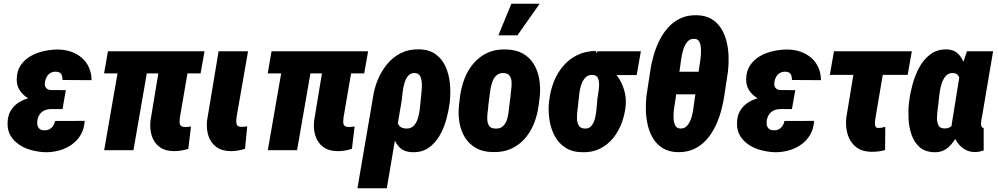

<svg xmlns="http://www.w3.org/2000/svg" viewBox="-20 -802 5327 1025"><path d="M206.5 -287.6 325.2 -287.1 314 -219.7H250.5Q231.9 -219.2 217 -212.4Q202.1 -205.6 192.6 -192.4Q183.1 -179.2 179.7 -160.6Q178.2 -149.4 179 -139.6Q179.7 -129.9 184.1 -122.6Q188.5 -115.2 196.3 -110.6Q204.1 -106 216.3 -106.4Q232.4 -106 244.1 -112.3Q255.9 -118.7 263.4 -130.1Q271 -141.6 273.9 -156.2L432.1 -156.7Q429.7 -114.7 411.4 -83Q393.1 -51.3 363.3 -30.3Q333.5 -9.3 296.9 1Q260.3 11.2 221.2 10.7Q186.5 9.3 150.6 0.2Q114.7 -8.8 85 -28.1Q55.2 -47.4 37.1 -76.4Q19 -105.5 20.5 -146Q21 -184.1 37.4 -211.2Q53.7 -238.3 80.3 -255.1Q106.9 -272 139.9 -279.8Q172.9 -287.6 206.5 -287.6ZM319.3 -252 218.8 -252.4Q191.9 -253.4 165.3 -262Q138.7 -270.5 116.7 -286.6Q94.7 -302.7 81.8 -325.9Q68.8 -349.1 69.3 -379.9Q69.8 -422.9 90.6 -453.6Q111.3 -484.4 144.8 -503.2Q178.2 -522 217.5 -530Q256.8 -538.1 293.5 -537.6Q330.6 -536.6 362.1 -525.1Q393.6 -513.7 417.5 -492.7Q441.4 -471.7 454.8 -441.9Q468.3 -412.1 468.8 -374L314 -375Q313.5 -388.2 310.5 -398.2Q307.6 -408.2 299.6 -413.8Q291.5 -419.4 276.4 -419.4Q260.3 -418.9 248.5 -411.9Q236.8 -404.8 229.7 -392.3Q222.7 -379.9 220.2 -365.2Q218.8 -356 219.7 -347.9Q220.7 -339.8 224.9 -334.2Q229 -328.6 235.6 -325.2Q242.2 -321.8 252 -321.3L331.5 -320.8Z M1071.8 -528.3 1050.8 -410.2H535.6L556.2 -528.3ZM784.2 -528.3 692.4 0H536.1L627.9 -528.3ZM844.7 -528.3H1001L940.4 -175.3Q939 -162.6 938.7 -151.4Q938.5 -140.1 943.8 -132.8Q949.2 -125.5 964.4 -124Q973.6 -123.5 981.9 -124.8Q990.2 -126 999.5 -126.5L985.4 -7.8Q967.3 -1.5 948 1.7Q928.7 4.9 908.7 4.9Q861.3 4.4 832 -17.3Q802.7 -39.1 790.8 -75.4Q778.8 -111.8 783.2 -156.2Z M1147 -528.3H1304.2L1242.7 -175.8Q1241.2 -163.6 1241.2 -152.1Q1241.2 -140.6 1246.6 -133.1Q1252 -125.5 1267.1 -125Q1275.9 -124.5 1283.9 -125.5Q1292 -126.5 1299.8 -127.4L1288.1 -7.8Q1269.5 -1.5 1249.8 1.7Q1230 4.9 1210.4 4.9Q1163.1 3.9 1134 -18.1Q1105 -40 1093 -75.9Q1081.1 -111.8 1085 -156.2Z M1945.3 -528.3 1924.3 -410.2H1409.2L1429.7 -528.3ZM1657.7 -528.3 1565.9 0H1409.7L1501.5 -528.3ZM1718.3 -528.3H1874.5L1814 -175.3Q1812.5 -162.6 1812.3 -151.4Q1812 -140.1 1817.4 -132.8Q1822.8 -125.5 1837.9 -124Q1847.2 -123.5 1855.5 -124.8Q1863.8 -126 1873 -126.5L1858.9 -7.8Q1840.8 -1.5 1821.5 1.7Q1802.2 4.9 1782.2 4.9Q1734.9 4.4 1705.6 -17.3Q1676.3 -39.1 1664.3 -75.4Q1652.3 -111.8 1656.7 -156.2Z M1888.2 203.1 1971.2 -282.2Q1978 -331.1 1997.3 -377.2Q2016.6 -423.3 2047.6 -460.7Q2078.6 -498 2121.1 -519Q2163.6 -540 2218.8 -538.6Q2273.4 -537.1 2307.6 -511.2Q2341.8 -485.4 2359.6 -444.3Q2377.4 -403.3 2381.8 -356Q2386.2 -308.6 2381.8 -264.2L2380.9 -253.9Q2375.5 -212.4 2363 -165.8Q2350.6 -119.1 2327.1 -78.4Q2303.7 -37.6 2267.3 -12.5Q2231 12.7 2179.2 10.3Q2133.8 8.8 2109.1 -19.3Q2084.5 -47.4 2074.5 -89.1Q2064.5 -130.9 2062.3 -174.1Q2060.1 -217.3 2058.6 -249Q2066.4 -246.1 2073.7 -243.4Q2081.1 -240.7 2088.9 -238.5Q2096.7 -236.3 2104.5 -234.4Q2098.6 -210.4 2097.4 -183.6Q2096.2 -156.7 2107.2 -136.7Q2118.2 -116.7 2148.9 -115.7Q2173.8 -115.2 2188.2 -130.1Q2202.6 -145 2210 -167.7Q2217.3 -190.4 2220.2 -213.6Q2223.1 -236.8 2224.6 -253.9L2225.6 -264.2Q2226.1 -274.4 2229 -298.6Q2231.9 -322.8 2232.2 -348.4Q2232.4 -374 2224.4 -392.6Q2216.3 -411.1 2194.8 -412.1Q2171.9 -413.1 2158.4 -396.5Q2145 -379.9 2138.2 -355Q2131.3 -330.1 2128.9 -305.2Q2126.5 -280.3 2124.5 -265.6L2044.9 203.1Z M2430.2 -239.3 2436 -288.1Q2442.9 -339.4 2460.9 -384.8Q2479 -430.2 2509.5 -465.3Q2540 -500.5 2582.8 -520.3Q2625.5 -540 2682.1 -538.1Q2735.4 -536.6 2771.7 -515.9Q2808.1 -495.1 2829.6 -460Q2851.1 -424.8 2858.6 -380.6Q2866.2 -336.4 2861.8 -288.6L2855.5 -238.8Q2849.1 -188.5 2830.8 -142.8Q2812.5 -97.2 2782 -62.3Q2751.5 -27.3 2708.7 -7.8Q2666 11.7 2609.9 9.8Q2556.6 8.8 2520.3 -12.2Q2483.9 -33.2 2462.2 -68.1Q2440.4 -103 2432.9 -147.2Q2425.3 -191.4 2430.2 -239.3ZM2593.3 -288.6 2586.9 -238.8Q2586.4 -225.1 2583.5 -205.1Q2580.6 -185.1 2581.3 -164.8Q2582 -144.5 2590.8 -130.9Q2599.6 -117.2 2621.6 -115.7Q2647.5 -113.8 2662.1 -125.7Q2676.8 -137.7 2684.1 -157Q2691.4 -176.3 2694.3 -198Q2697.3 -219.7 2699.2 -239.3L2705.6 -289.1Q2706.1 -302.2 2709 -322.3Q2711.9 -342.3 2711.2 -362.3Q2710.4 -382.3 2701.4 -396.5Q2692.4 -410.6 2669.9 -412.1Q2646.5 -413.1 2632.1 -400.9Q2617.7 -388.7 2609.9 -368.9Q2602.1 -349.1 2598.6 -327.6Q2595.2 -306.2 2593.3 -288.6ZM2640.6 -613.3 2710 -782.2H2861.3L2742.2 -613.3Z M2910.6 -255.4 2912.1 -265.6Q2918 -317.9 2936.3 -364.7Q2954.6 -411.6 2985.4 -448.2Q3016.1 -484.9 3059.6 -506.8Q3103 -528.8 3159.2 -530.3Q3171.9 -513.2 3179 -496.8Q3186 -480.5 3195.8 -466.1Q3205.6 -451.7 3224.6 -441.9Q3256.3 -424.3 3278.3 -392.3Q3300.3 -360.4 3311.5 -323Q3322.8 -285.6 3320.8 -250.5L3320.3 -239.7Q3315.9 -190.9 3299.1 -145.8Q3282.2 -100.6 3253.2 -64.7Q3224.1 -28.8 3182.9 -8.3Q3141.6 12.2 3088.4 10.7Q3033.7 9.8 2997.6 -14.2Q2961.4 -38.1 2940.9 -76.9Q2920.4 -115.7 2913.3 -162.4Q2906.2 -209 2910.6 -255.4ZM3068.8 -266.1 3067.4 -255.9Q3066.9 -242.7 3063.5 -220Q3060.1 -197.3 3060.1 -173.6Q3060.1 -149.9 3068.8 -133.3Q3077.6 -116.7 3100.6 -115.7Q3124.5 -114.3 3137.7 -130.6Q3150.9 -147 3156.7 -171.6Q3162.6 -196.3 3164.6 -220.5Q3166.5 -244.6 3168 -259.8L3168.5 -270Q3169.4 -280.3 3173.3 -301.5Q3177.2 -322.8 3178.2 -345.5Q3179.2 -368.2 3172.4 -384.5Q3165.5 -400.9 3144.5 -401.9Q3120.6 -403.3 3106.2 -388.9Q3091.8 -374.5 3084 -352.3Q3076.2 -330.1 3073.2 -306.4Q3070.3 -282.7 3068.8 -266.1ZM3401.4 -528.3 3378.9 -401.4H3146.5L3168.9 -528.3Z M3700.7 -720.7Q3747.1 -719.7 3779.1 -700.2Q3811 -680.7 3830.6 -648.9Q3850.1 -617.2 3859.4 -578.1Q3868.7 -539.1 3869.6 -498.3Q3870.6 -457.5 3866.2 -420.4L3846.7 -291Q3840.8 -250.5 3828.9 -207.5Q3816.9 -164.6 3797.9 -125.5Q3778.8 -86.4 3750.7 -55.2Q3722.7 -23.9 3684.8 -6.3Q3647 11.2 3598.1 10.3Q3551.3 9.3 3519 -10.5Q3486.8 -30.3 3467.3 -61.8Q3447.8 -93.3 3438.5 -132.3Q3429.2 -171.4 3428 -212.4Q3426.8 -253.4 3431.2 -290.5L3451.2 -420.4Q3456.5 -460.9 3468.8 -503.9Q3481 -546.9 3500.2 -585.9Q3519.5 -625 3547.6 -656Q3575.7 -687 3613.8 -704.6Q3651.9 -722.2 3700.7 -720.7ZM3689 -594.7Q3664.6 -596.7 3649.7 -579.3Q3634.8 -562 3627.2 -535.6Q3619.6 -509.3 3616 -483.4Q3612.3 -457.5 3610.4 -441.9L3606.9 -418.9H3709.5L3712.9 -442.4Q3713.9 -450.2 3716.8 -467.8Q3719.7 -485.4 3721.4 -506.6Q3723.1 -527.8 3721.7 -547.4Q3720.2 -566.9 3712.6 -580.3Q3705.1 -593.8 3689 -594.7ZM3609.9 -116.2Q3629.9 -114.3 3643.1 -126Q3656.2 -137.7 3664.6 -156.7Q3672.9 -175.8 3677.2 -197.3Q3681.6 -218.8 3683.8 -238.3Q3686 -257.8 3688 -270L3692.4 -298.3H3589.8L3585.9 -270Q3585 -261.7 3581.8 -243.9Q3578.6 -226.1 3576.7 -204.8Q3574.7 -183.6 3576.4 -163.8Q3578.1 -144 3585.4 -130.9Q3592.8 -117.7 3609.9 -116.2Z M4100.6 -287.6 4219.2 -287.1 4208 -219.7H4144.5Q4126 -219.2 4111.1 -212.4Q4096.2 -205.6 4086.7 -192.4Q4077.1 -179.2 4073.7 -160.6Q4072.3 -149.4 4073 -139.6Q4073.7 -129.9 4078.1 -122.6Q4082.5 -115.2 4090.3 -110.6Q4098.1 -106 4110.4 -106.4Q4126.5 -106 4138.2 -112.3Q4149.9 -118.7 4157.5 -130.1Q4165 -141.6 4168 -156.2L4326.2 -156.7Q4323.7 -114.7 4305.4 -83Q4287.1 -51.3 4257.3 -30.3Q4227.5 -9.3 4190.9 1Q4154.3 11.2 4115.2 10.7Q4080.6 9.3 4044.7 0.2Q4008.8 -8.8 3979 -28.1Q3949.2 -47.4 3931.2 -76.4Q3913.1 -105.5 3914.6 -146Q3915 -184.1 3931.4 -211.2Q3947.8 -238.3 3974.4 -255.1Q4001 -272 4033.9 -279.8Q4066.9 -287.6 4100.6 -287.6ZM4213.4 -252 4112.8 -252.4Q4085.9 -253.4 4059.3 -262Q4032.7 -270.5 4010.7 -286.6Q3988.8 -302.7 3975.8 -325.9Q3962.9 -349.1 3963.4 -379.9Q3963.9 -422.9 3984.6 -453.6Q4005.4 -484.4 4038.8 -503.2Q4072.3 -522 4111.6 -530Q4150.9 -538.1 4187.5 -537.6Q4224.6 -536.6 4256.1 -525.1Q4287.6 -513.7 4311.5 -492.7Q4335.4 -471.7 4348.9 -441.9Q4362.3 -412.1 4362.8 -374L4208 -375Q4207.5 -388.2 4204.6 -398.2Q4201.7 -408.2 4193.6 -413.8Q4185.5 -419.4 4170.4 -419.4Q4154.3 -418.9 4142.6 -411.9Q4130.9 -404.8 4123.8 -392.3Q4116.7 -379.9 4114.3 -365.2Q4112.8 -356 4113.8 -347.9Q4114.7 -339.8 4118.9 -334.2Q4123 -328.6 4129.6 -325.2Q4136.2 -321.8 4146 -321.3L4225.6 -320.8Z M4847.7 -528.3 4825.7 -402.3H4410.2L4432.1 -528.3ZM4556.6 -528.3H4713.9L4653.3 -169.9Q4652.3 -162.6 4651.1 -150.9Q4649.9 -139.2 4652.6 -129.6Q4655.3 -120.1 4666.5 -119.1Q4676.8 -118.2 4686.8 -120.4Q4696.8 -122.6 4706.1 -125L4705.1 -1Q4686.5 4.4 4667.7 6.6Q4648.9 8.8 4629.4 8.3Q4578.6 6.8 4547.9 -18.8Q4517.1 -44.4 4505.1 -84.7Q4493.2 -125 4497.6 -171.4Z M4832 -250 4833.5 -259.8Q4838.4 -301.8 4851.3 -350.3Q4864.3 -398.9 4887.7 -442.4Q4911.1 -485.8 4948 -512.9Q4984.9 -540 5037.1 -538.1Q5073.2 -536.6 5094.5 -515.6Q5115.7 -494.6 5127 -461.9Q5138.2 -429.2 5141.8 -392.1Q5145.5 -355 5145 -320.6Q5144.5 -286.1 5143.6 -262.7L5142.6 -250.5Q5136.7 -217.3 5125 -172.6Q5113.3 -127.9 5093.5 -85.7Q5073.7 -43.5 5043 -15.9Q5012.2 11.7 4968.3 10.7Q4918 9.3 4888.9 -16.8Q4859.9 -43 4846.2 -83Q4832.5 -123 4830.3 -167.5Q4828.1 -211.9 4832 -250ZM4990.7 -259.8 4989.7 -250Q4988.8 -237.8 4985.6 -216.3Q4982.4 -194.8 4982.2 -172.4Q4981.9 -149.9 4989.7 -133.5Q4997.6 -117.2 5019 -116.7Q5042 -114.7 5056.2 -126.7Q5070.3 -138.7 5078.4 -157.5Q5086.4 -176.3 5090.3 -197.5Q5094.2 -218.8 5096.2 -235.8L5100.6 -274.9Q5102.1 -287.1 5105 -309.3Q5107.9 -331.5 5107.2 -355Q5106.4 -378.4 5097.9 -394.8Q5089.4 -411.1 5067.4 -412.1Q5042.5 -412.6 5028.3 -395.8Q5014.2 -378.9 5006.3 -353.3Q4998.5 -327.6 4995.6 -301.8Q4992.7 -275.9 4990.7 -259.8ZM5142.1 -528.3H5281.7L5222.7 -179.7Q5221.2 -175.8 5219.7 -166.5Q5218.3 -157.2 5217.5 -146.2Q5216.8 -135.3 5219.5 -127.7Q5222.2 -120.1 5229.5 -119.1Q5230.5 -119.1 5230.7 -119.4Q5231 -119.6 5231.4 -120.1V1Q5218.8 5.4 5206.8 7.6Q5194.8 9.8 5182.1 9.8Q5153.8 8.8 5131.6 -3.9Q5109.4 -16.6 5093.8 -37.6Q5078.1 -58.6 5069.3 -84.2Q5060.5 -109.9 5060.5 -136.2L5106.9 -424.3Z"/></svg>

Font: Roboto Condensed Black
Style: Italic
Weight: 900
Italic angle: -12°
Designer: Christian Robertson
Foundry: Google
Version: Version 3.008; 2023